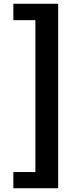

<svg xmlns="http://www.w3.org/2000/svg" viewBox="-20 -827 429 1020"><path d="M51 173V87H168V-720H51V-807H289V173Z"/></svg>

Font: Noto Sans TC ExtraBold
Style: Regular
Weight: 800
Designer: Ryoko NISHIZUKA  (kana, bopomofo & ideographs); Paul D. Hunt (Latin, Greek & Cyrillic); Sandoll Communications , Soo-you
Foundry: Adobe
Version: Version 2.004-H2;hotconv 1.0.118;makeotfexe 2.5.65603